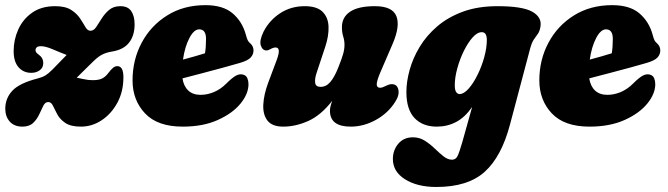

<svg xmlns="http://www.w3.org/2000/svg" viewBox="-20 -482 2594 746"><path d="M459.5 -182Q459.5 -126 436 -82.8Q412.5 -39.5 375 -14.8Q337.5 10 294.5 10Q254.5 10 233.5 -4.5Q212.5 -19 202.5 -37.8Q192.5 -56.5 185.8 -71Q179 -85.5 167.5 -85.5Q155.5 -85.5 148.2 -71Q141 -56.5 132.5 -37.8Q124 -19 109 -4.5Q94 10 67 10Q35.5 10 18 -9.5Q0.5 -29 0.5 -59.5Q0.5 -100 28 -129.5Q55.5 -159 126 -177Q145 -182 156.5 -189Q168 -196 183.5 -211.5Q213.5 -241.5 239 -268.5Q215 -277.5 186 -290Q157 -302.5 139.5 -302.5Q127 -302.5 122.5 -298Q118 -293.5 118 -287Q118 -278 130 -270Q148 -257.5 148 -237Q148 -218.5 134.2 -208.8Q120.5 -199 101.5 -199Q71 -199 52 -220.8Q33 -242.5 33 -283.5Q33 -327.5 51 -367.5Q69 -407.5 105 -432.8Q141 -458 194 -458Q234 -458 256.5 -443.5Q279 -429 291.2 -410.2Q303.5 -391.5 311.8 -377Q320 -362.5 331.5 -362.5Q344 -362.5 353.8 -377Q363.5 -391.5 375.2 -410.2Q387 -429 404 -443.5Q421 -458 447.5 -458Q477 -458 490 -438.8Q503 -419.5 503 -387.5Q503 -343.5 481.2 -316Q459.5 -288.5 414 -281.5Q395 -278.5 378.8 -270.8Q362.5 -263 344 -245Q323 -224.5 307.5 -209.2Q292 -194 278 -180Q292.5 -177.5 307.8 -174Q323 -170.5 340 -170.5Q363.5 -170.5 376.2 -176.8Q389 -183 399 -196Q412.5 -213.5 420 -219.2Q427.5 -225 436 -225Q459.5 -225 459.5 -182Z M945.5 -155Q945.5 -117.5 914.5 -79.5Q883.5 -41.5 826.2 -15.8Q769 10 690 10Q592 10 543.5 -41.5Q495 -93 495 -169.5Q495 -249.5 530.5 -316Q566 -382.5 629.8 -422.2Q693.5 -462 778 -462Q846.5 -462 883.8 -430.2Q921 -398.5 935 -348Q939.5 -331 942.8 -325Q946 -319 952.5 -313.5Q965 -302 965 -286Q965 -270.5 954 -258.5Q943 -246.5 912 -237.5Q884.5 -229.5 846.2 -219Q808 -208.5 766.8 -197.8Q725.5 -187 689 -177.5Q693.5 -147.5 711.2 -130.5Q729 -113.5 759.5 -113.5Q785 -113.5 811 -124.2Q837 -135 859.5 -157.5Q881.5 -179.5 896.2 -187.8Q911 -196 925 -192Q937 -188.5 941.2 -177.8Q945.5 -167 945.5 -155ZM754 -368Q733.5 -368 715.8 -334Q698 -300 691 -250.5Q714 -256.5 736.5 -263Q759 -269.5 776.5 -275Q778.5 -287 779.5 -301.2Q780.5 -315.5 780.5 -331Q780.5 -368 754 -368Z M1502.5 -155Q1523 -155 1527.8 -133.5Q1532.5 -112 1515 -85.5Q1488 -42.5 1440.5 -16.2Q1393 10 1342.5 10Q1262 10 1262 -51.5Q1262 -60.5 1264.5 -70.2Q1267 -80 1271 -90.5Q1227 -34 1177.8 -12Q1128.5 10 1080.5 10Q1037.5 10 1019.2 -13.5Q1001 -37 1003 -75.8Q1005 -114.5 1022 -160.5L1055 -248.5Q1073.5 -297.5 1051 -297.5Q1042 -297.5 1030.5 -291Q1022 -286 1015 -286Q1000 -286 993.5 -305Q987 -324 1004 -359Q1027 -403.5 1068.8 -430.8Q1110.5 -458 1164 -458Q1211 -458 1233 -436.5Q1255 -415 1256.5 -379Q1258 -343 1243.5 -299.5L1210.5 -200Q1202.5 -176.5 1204.5 -160.5Q1206.5 -144.5 1225.5 -144.5Q1247.5 -144.5 1263.5 -163.5Q1279.5 -182.5 1293.5 -217.5Q1308 -253.5 1313.2 -272.2Q1318.5 -291 1318.5 -307.5Q1318.5 -324.5 1313.5 -340.2Q1308.5 -356 1308.5 -376.5Q1308.5 -415 1340.2 -436.5Q1372 -458 1436.5 -458Q1504.5 -458 1520 -419.5Q1535.5 -381 1505.5 -311.5L1457 -199Q1443 -165.5 1443.8 -153.2Q1444.5 -141 1457 -141Q1465.5 -141 1483 -150Q1493 -155 1502.5 -155Z M1961.5 2Q1928.5 127 1863 185.8Q1797.5 244.5 1675.5 244.5Q1601.5 244.5 1554 214.8Q1506.5 185 1506.5 136Q1506.5 101.5 1527.5 76.5Q1548.5 51.5 1584.5 51.5Q1610 51.5 1630.8 64.8Q1651.5 78 1669 95Q1686.5 112 1703 125.2Q1719.5 138.5 1736.5 138.5Q1751 138.5 1758 123.8Q1765 109 1776 71L1814.5 -66.5Q1786.5 -26 1752.2 -8Q1718 10 1677 10Q1622.5 10 1590.8 -23.2Q1559 -56.5 1559 -124.5Q1559 -164.5 1571.5 -210Q1584 -255.5 1610.2 -299.2Q1636.5 -343 1678.2 -379Q1720 -415 1778.2 -436.5Q1836.5 -458 1913 -458Q2010 -458 2048 -436.5Q2086 -415 2080 -379Q2077 -360.5 2069.8 -350.5Q2062.5 -340.5 2054.5 -329Q2046.5 -317.5 2040 -294ZM1747 -150.5Q1747 -132 1752.5 -124.2Q1758 -116.5 1765.5 -116.5Q1782 -116.5 1800.5 -137.2Q1819 -158 1835.2 -190.8Q1851.5 -223.5 1861.5 -259.8Q1871.5 -296 1871.5 -327Q1871.5 -357 1852 -357Q1834.5 -357 1816.2 -336.5Q1798 -316 1782.2 -284Q1766.5 -252 1756.8 -216.5Q1747 -181 1747 -150.5Z M2526 -155Q2526 -117.5 2495 -79.5Q2464 -41.5 2406.8 -15.8Q2349.5 10 2270.5 10Q2172.5 10 2124 -41.5Q2075.5 -93 2075.5 -169.5Q2075.5 -249.5 2111 -316Q2146.5 -382.5 2210.2 -422.2Q2274 -462 2358.5 -462Q2427 -462 2464.2 -430.2Q2501.5 -398.5 2515.5 -348Q2520 -331 2523.2 -325Q2526.5 -319 2533 -313.5Q2545.5 -302 2545.5 -286Q2545.5 -270.5 2534.5 -258.5Q2523.5 -246.5 2492.5 -237.5Q2465 -229.5 2426.8 -219Q2388.5 -208.5 2347.2 -197.8Q2306 -187 2269.5 -177.5Q2274 -147.5 2291.8 -130.5Q2309.5 -113.5 2340 -113.5Q2365.5 -113.5 2391.5 -124.2Q2417.5 -135 2440 -157.5Q2462 -179.5 2476.8 -187.8Q2491.5 -196 2505.5 -192Q2517.5 -188.5 2521.8 -177.8Q2526 -167 2526 -155ZM2334.5 -368Q2314 -368 2296.2 -334Q2278.5 -300 2271.5 -250.5Q2294.5 -256.5 2317 -263Q2339.5 -269.5 2357 -275Q2359 -287 2360 -301.2Q2361 -315.5 2361 -331Q2361 -368 2334.5 -368Z"/></svg>

Font: Fraunces 144pt S100 Black
Style: Italic
Weight: 900
Italic angle: -16°
Version: Version 1.000; ttfautohint (v1.8.3)